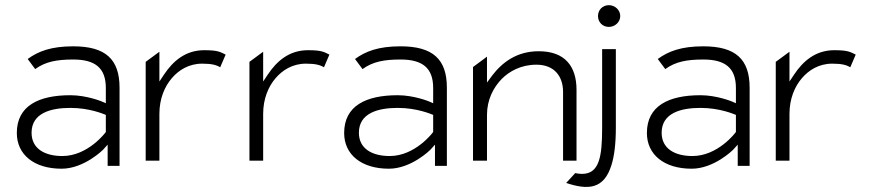

<svg xmlns="http://www.w3.org/2000/svg" viewBox="-20 -641 3368 742"><path d="M45 -127C45 -44 111 11 218 11C305 11 378 -62 378 -62L396 -82V0H442V-302C442 -412 388 -462 263 -462C178 -462 128 -443 87 -413L116 -374C156 -403 200 -411 263 -411C347 -411 389 -379 389 -301V-242L373 -249C373 -249 315 -273 252 -273C129 -273 45 -232 45 -127ZM102 -128C102 -205 178 -224 252 -224C327 -224 381 -200 389 -197V-131C388 -129 320 -38 221 -38C155 -38 102 -65 102 -128Z M543 -20H596V-201C596 -259 616 -307 645 -340C670 -369 709 -395 761 -395C798 -395 816 -390 831 -381L852 -430C830 -441 820 -447 769 -447C696 -447 648 -404 614 -353L596 -326V-441L543 -402Z M944 -20H997V-201C997 -259 1017 -307 1046 -340C1071 -369 1110 -395 1162 -395C1199 -395 1217 -390 1232 -381L1253 -430C1231 -441 1221 -447 1170 -447C1097 -447 1049 -404 1015 -353L997 -326V-441L944 -402Z M1310 -127C1310 -44 1376 11 1483 11C1570 11 1643 -62 1643 -62L1661 -82V0H1707V-302C1707 -412 1653 -462 1528 -462C1443 -462 1393 -443 1352 -413L1381 -374C1421 -403 1465 -411 1528 -411C1612 -411 1654 -379 1654 -301V-242L1638 -249C1638 -249 1580 -273 1517 -273C1394 -273 1310 -232 1310 -127ZM1367 -128C1367 -205 1443 -224 1517 -224C1592 -224 1646 -200 1654 -197V-131C1653 -129 1585 -38 1486 -38C1420 -38 1367 -65 1367 -128Z M1808 -20H1862V-197C1862 -256 1887 -303 1919 -336C1948 -365 1993 -391 2053 -391C2124 -391 2156 -344 2156 -286V-20H2208V-294C2208 -385 2163 -443 2062 -443C1977 -443 1921 -400 1882 -349L1862 -322V-422L1808 -382Z M2168 66C2252 94 2314 91 2343 -3C2354 -38 2360 -85 2360 -148V-451H2307V-147C2307 -35 2296 31 2229 31C2221 31 2213 30 2203 28ZM2291 -579C2291 -555 2309 -537 2333 -537C2357 -537 2377 -556 2377 -579C2377 -602 2357 -621 2333 -621C2309 -621 2291 -603 2291 -579Z M2480 -127C2480 -44 2546 11 2653 11C2740 11 2813 -62 2813 -62L2831 -82V0H2877V-302C2877 -412 2823 -462 2698 -462C2613 -462 2563 -443 2522 -413L2551 -374C2591 -403 2635 -411 2698 -411C2782 -411 2824 -379 2824 -301V-242L2808 -249C2808 -249 2750 -273 2687 -273C2564 -273 2480 -232 2480 -127ZM2537 -128C2537 -205 2613 -224 2687 -224C2762 -224 2816 -200 2824 -197V-131C2823 -129 2755 -38 2656 -38C2590 -38 2537 -65 2537 -128Z M2978 -20H3031V-201C3031 -259 3051 -307 3080 -340C3105 -369 3144 -395 3196 -395C3233 -395 3251 -390 3266 -381L3287 -430C3265 -441 3255 -447 3204 -447C3131 -447 3083 -404 3049 -353L3031 -326V-441L2978 -402Z"/></svg>

Font: Charger Sport
Style: ExLitExt
Weight: 200
Designer: Jasper
Foundry: Cannot Into Space Fonts
Version: Version 1.1